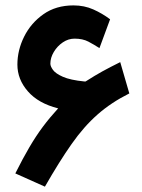

<svg xmlns="http://www.w3.org/2000/svg" viewBox="-20 -677 533 722"><path d="M260.3 -531.7Q236.8 -531.7 216.1 -517.6Q195.3 -503.4 182.4 -481.7Q169.4 -460 169.4 -437.5Q169.4 -427.7 179.2 -414.1Q189 -400.4 216.6 -388.2Q244.1 -376 297.4 -370.6Q298.3 -370.6 299.6 -370.6Q300.8 -370.6 301.8 -370.6Q336.9 -393.1 365.2 -408.7Q393.6 -424.3 432.1 -443.4L466.3 -325.7Q397.9 -291.5 346.7 -246.3Q295.4 -201.2 249.3 -135.5Q203.1 -69.8 148.9 24.9L37.6 -24.9Q65.9 -81.5 90.6 -123.5Q115.2 -165.5 141.1 -200.2Q167 -234.9 198.7 -269.5Q124.5 -288.1 85 -333.3Q45.4 -378.4 45.4 -434.1Q45.4 -488.3 70.8 -539.3Q96.2 -590.3 143.3 -623.5Q190.4 -656.7 256.3 -656.7Q296.9 -656.7 330.8 -641.6Q364.7 -626.5 394 -604.5L354 -496.1Q333.5 -509.3 312.3 -520.5Q291 -531.7 260.3 -531.7Z"/></svg>

Font: Vazir WOL-UI
Style: Bold-WOL-UI
Weight: 700
Designer: Saber Rastikerdar
Foundry: Saber Rastikerdar
Version: Version 30.1.0